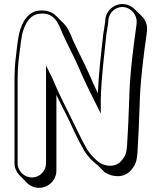

<svg xmlns="http://www.w3.org/2000/svg" viewBox="-20 -756 779 926"><path d="M252 67V-298C279 -241 310 -186 335 -128C352 -92 370 -57 388 -26C404 -1 426 22 450 40L485 75C525 101 579 101 609 68C634 40 640 22 643 -21C647 -92 651 -162 653 -237C656 -365 672 -485 688 -598L689 -610C691 -636 682 -660 665 -677L629 -712C615 -726 598 -734 579 -736C532 -741 492 -705 488 -662L487 -650C485 -631 481 -613 478 -592C468 -501 456 -406 452 -306C437 -336 422 -371 408 -403C383 -459 356 -509 332 -562C320 -592 308 -622 287 -643L251 -679C233 -697 207 -708 170 -705C120 -701 94 -660 80 -620C66 -582 63 -533 57 -485C52 -451 50 -405 50 -365V32C50 54 60 75 75 90L110 126C125 141 146 150 169 150C214 150 252 112 252 67ZM202 32C202 69 171 100 134 100C97 100 65 69 65 32V-365C65 -405 67 -450 72 -483C79 -532 81 -579 94 -615C108 -654 131 -687 172 -690C241 -696 259 -650 283 -591C307 -537 335 -487 359 -432C374 -396 392 -357 408 -325L466 -208V-277C469 -386 483 -491 493 -590C496 -612 500 -628 502 -649L503 -661C506 -696 539 -726 577 -722C612 -718 642 -685 639 -646L638 -635C622 -521 606 -400 603 -272C601 -197 597 -128 593 -57C590 -15 585 -3 562 23C539 49 494 50 459 28C436 10 416 -11 401 -34C383 -65 366 -99 349 -134C342 -150 335 -163 328 -177C295 -244 262 -308 233 -377C232 -381 231 -382 230 -384L202 -440Z"/></svg>

Font: Blanket
Style: Poster
Weight: 900
Foundry: Cannot Into Space Fonts
Version: Version 0.9